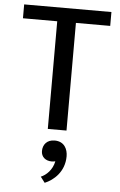

<svg xmlns="http://www.w3.org/2000/svg" viewBox="-62 -692 640 1023"><g transform="rotate(5 258.5 -181.0)"><path d="M263.3 168.3C254.2 215 221.7 245 193.3 256.7L216.7 287.5C263.3 268.3 320.8 220 320.8 136.7C320.8 100 303.3 58.3 250 58.3C210 58.3 187.5 85 187.5 120C187.5 151.7 211.7 170.8 243.3 170.8C250 170.8 257.5 170 263.3 168.3ZM25 -575.8H208.3V0H308.3V-575.8H491.7V-650H25Z"/></g></svg>

Font: Boon Medium
Style: Regular
Weight: 500
Designer: Sungsit Sawaiwan
Foundry: FontUni
Version: Version 2.0